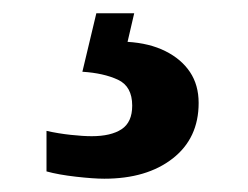

<svg xmlns="http://www.w3.org/2000/svg" viewBox="-20 -29 373 289"><path d="M137 240Q121 240 94.5 237Q68 234 50 229V168Q68 172 86.5 174Q105 176 118 176Q147 176 163 165.5Q179 155 179 130Q179 101 157.5 91Q136 81 104 79L125 -9H182L172 34Q205 36 229 48Q253 60 266 79.5Q279 99 279 126Q279 179 240 209.5Q201 240 137 240Z"/></svg>

Font: Noto Serif Gujarati
Style: Bold
Weight: 700
Version: Version 2.102